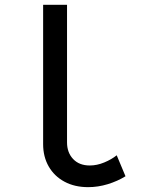

<svg xmlns="http://www.w3.org/2000/svg" viewBox="-20 -772 602 800"><path d="M347.2 7.8Q291 7.8 248.8 -14.9Q206.5 -37.6 183.1 -78.1Q159.7 -118.7 159.7 -171.4V-752H259.3V-178.7Q259.3 -136.2 284.7 -109.4Q310.1 -82.5 354 -82.5Q383.8 -82.5 414.1 -95Q444.3 -107.4 466.3 -125L502.9 -37.6Q469.7 -17.1 429 -4.6Q388.2 7.8 347.2 7.8Z"/></svg>

Font: Reddit Mono Medium
Style: Regular
Weight: 500
Monospace: yes
Designer: Stephen Hutchings
Foundry: Reddit
Version: Version 1.014